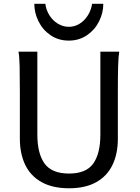

<svg xmlns="http://www.w3.org/2000/svg" viewBox="-20 -987 743 1019"><path d="M605.5 -500.5V-251.5Q605.5 -170.9 577.1 -111.8Q548.8 -52.7 491 -20.3Q433.1 12.2 346.7 12.2Q259.3 12.2 200.9 -20.3Q142.6 -52.7 114 -111.8Q85.4 -170.9 85.4 -251.5V-500.5Q85.4 -587.4 84.2 -637Q83 -686.5 78.1 -712.9H178.2V-273.4Q178.2 -171.9 216.6 -118.9Q254.9 -65.9 346.7 -65.9Q437 -65.9 474.9 -118.9Q512.7 -171.9 512.7 -273.4V-712.9H612.8Q608.4 -685.5 606.9 -635.7Q605.5 -585.9 605.5 -500.5ZM345.2 -771.5Q290.5 -771.5 248.8 -799.8Q207 -828.1 184.6 -873.3Q162.1 -918.5 162.1 -966.8H220.7Q224.6 -934.1 242.2 -906Q259.8 -877.9 287.1 -861.3Q314.5 -844.7 345.2 -844.7Q376.5 -844.7 402.8 -861.3Q429.2 -877.9 446.5 -905.8Q463.9 -933.6 468.8 -966.8H528.3Q528.3 -918.5 505.6 -873.3Q482.9 -828.1 441.2 -799.8Q399.4 -771.5 345.2 -771.5Z"/></svg>

Font: Lesson One
Style: Regular
Weight: 400
Designer: But Ko, Victor Gaultney, Annie Olsen, Julie Remington, Don Collingsworth, Eric Hays, Becca Hirsbrunner
Version: Version 1.100